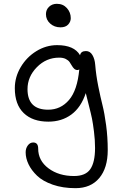

<svg xmlns="http://www.w3.org/2000/svg" viewBox="-20 -732 643 1012"><path d="M298.8 -587.9Q266.6 -587.9 244.4 -607.9Q222.2 -627.9 222.2 -657.2Q222.2 -680.7 238.5 -696.3Q254.9 -711.9 279.8 -711.9Q312.5 -711.9 332.8 -689.2Q353 -666.5 353 -636.2Q353 -617.7 339.4 -602.8Q325.7 -587.9 298.8 -587.9ZM377.9 259.8Q311 259.8 258.3 241.5Q205.6 223.1 175.5 194.3Q145.5 165.5 130.4 133.8Q115.2 102.1 115.2 70.8Q115.2 49.8 126.7 34.4Q138.2 19 154.8 19Q181.2 19 181.2 50.8Q181.2 114.7 235.6 155.3Q290 195.8 370.1 195.8Q431.2 195.8 456.1 159.4Q481 123 481 47.9Q481 5.9 475.3 -38.8Q469.7 -83.5 464.8 -107.2Q460 -130.9 447.5 -179.9Q435.1 -229 432.1 -241.2Q407.2 -166 356.2 -128.4Q305.2 -90.8 234.9 -90.8Q151.9 -90.8 105 -136Q58.1 -181.2 58.1 -267.1Q58.1 -325.7 89.1 -378.2Q120.1 -430.7 171.6 -462.4Q223.1 -494.1 280.8 -494.1Q371.1 -494.1 401.9 -440.9Q406.2 -462.9 433.1 -462.9Q454.6 -462.9 467 -442.1Q479.5 -421.4 481.9 -390.1Q486.3 -335.4 498 -277.1Q509.8 -218.8 520.3 -177.2Q530.8 -135.7 539.3 -72.5Q547.9 -9.3 547.9 59.1Q547.9 153.3 503.2 206.5Q458.5 259.8 377.9 259.8ZM125 -262.2Q125 -153.8 233.9 -153.8Q299.8 -153.8 343.8 -205.1Q387.7 -256.3 397.9 -366.2Q392.6 -362.8 389.2 -362.8Q378.4 -362.8 371.1 -369.6Q363.8 -376.5 358.6 -386Q353.5 -395.5 346.7 -405Q339.8 -414.6 326.2 -421.4Q312.5 -428.2 292 -428.2Q223.6 -428.2 174.3 -377.9Q125 -327.6 125 -262.2Z"/></svg>

Font: Shantell Sans Normal
Style: Regular
Weight: 300
Designer: Stephen Nixon, Anya Danilova, Shantell Martin
Foundry: Arrow Type
Version: Version 1.006;[559af2be0]